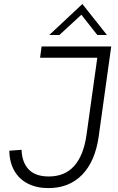

<svg xmlns="http://www.w3.org/2000/svg" viewBox="-20 -929 591 958"><path d="M26.5 -177 87.5 -181.5Q90 -117.5 123.8 -83Q157.5 -48.5 223.5 -48.5Q303.5 -48.5 350.2 -101Q397 -153.5 411.5 -255L465.5 -641H180L187.5 -697H535L472.5 -248.5Q455 -124 390 -57.2Q325 9.5 222 9.5Q163 9.5 119.2 -12.8Q75.5 -35 51.5 -77Q27.5 -119 26.5 -177ZM391 -909 513.5 -754.5H465.5L386 -855.5L276.5 -754.5H226Z"/></svg>

Font: HK Grotesk Light
Style: Italic
Weight: 300
Italic angle: -16°
Designer: Alfredo Marco Pradil
Foundry: Hanken Design Co.
Version: Version 3.001